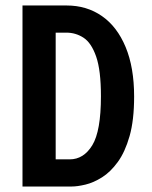

<svg xmlns="http://www.w3.org/2000/svg" viewBox="-20 -680 553 700"><path d="M62 0V-660H223Q296 -660 351.5 -621.5Q407 -583 438 -508.5Q469 -434 469 -328Q469 -242 452.5 -184Q436 -126 409.5 -89.5Q383 -53 352 -33.5Q321 -14 291.5 -7Q262 0 241 0ZM222 -561H183V-99H234Q285 -99 316.5 -150.5Q348 -202 348 -329Q348 -424 330.5 -474Q313 -524 284.5 -542.5Q256 -561 222 -561Z"/></svg>

Font: Bricolage Grotesque 10pt Condensed SemiBold
Style: Regular
Weight: 600
Width: 3
Designer: Mathieu Triay
Foundry: Atelier Triay
Version: Version 1.000; ttfautohint (v1.8.4.7-5d5b);gftools[0.9.32]